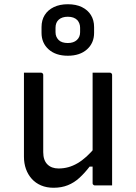

<svg xmlns="http://www.w3.org/2000/svg" viewBox="-20 -875 640 906"><path d="M173 -532Q177 -532 179 -530.5Q181 -529 182.5 -527Q184 -525 184 -521Q184 -476 184 -429.5Q184 -383 184 -336.5Q184 -290 184 -245Q184 -200 184 -157Q184 -119 203.5 -99.5Q223 -80 256 -80Q280 -80 302 -86Q324 -92 345.5 -104.5Q367 -117 388.5 -136.5Q410 -156 432 -183V-89H403Q380 -59 355 -36Q330 -13 300 -1Q270 11 233 11Q200 11 174 0Q148 -11 130 -31Q112 -51 102.5 -77.5Q93 -104 93 -136Q93 -181 93 -225.5Q93 -270 93 -315.5Q93 -361 93 -405Q93 -437 93 -468.5Q93 -500 93 -532Q113 -532 133 -532Q153 -532 173 -532ZM498 -532Q502 -532 504 -530.5Q506 -529 507.5 -527Q509 -525 509 -521Q509 -451 509 -380.5Q509 -310 509 -239.5Q509 -169 509 -99Q509 -78 509 -59.5Q509 -41 509 -25.5Q509 -10 509 0Q495 0 481.5 0Q468 0 454.5 0Q441 0 428 0Q425 0 422.5 -1.5Q420 -3 418.5 -5Q417 -7 417 -11Q417 -98 417 -185Q417 -272 417 -359Q417 -446 417 -532Q432 -532 445 -532Q458 -532 471.5 -532Q485 -532 498 -532ZM300 -855Q339 -855 366.5 -841.5Q394 -828 409 -804Q424 -780 424 -747V-720Q424 -672 390.5 -642Q357 -612 300 -612Q243 -612 209.5 -642Q176 -672 176 -720V-747Q176 -780 191 -804Q206 -828 234 -841.5Q262 -855 300 -855ZM300 -796Q273 -796 257.5 -782.5Q242 -769 242 -744V-723Q242 -711 246 -702Q250 -693 257 -686Q264 -679 275 -675.5Q286 -672 300 -672Q327 -672 342.5 -686Q358 -700 358 -723V-744Q358 -755 354.5 -764Q351 -773 345 -780Q337 -788 326 -792Q315 -796 300 -796Z"/></svg>

Font: Recursive
Style: Regular
Weight: 400
Version: Version 1.085